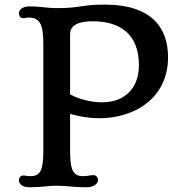

<svg xmlns="http://www.w3.org/2000/svg" viewBox="-20 -797 766 824"><path d="M61 -23.4C61 -11.7 71.3 6.8 106.4 6.8C159.7 6.8 182.1 0 223.6 0C266.1 0 293 6.8 350.1 6.8C385.7 6.8 400.9 -11.7 400.9 -23.4C400.9 -32.7 394 -45.4 382.3 -45.4C365.2 -45.4 356 -41 335.9 -41C289.6 -41 280.8 -74.2 280.8 -154.3V-308.1C324.7 -295.9 365.7 -289.6 406.2 -289.6C558.1 -289.6 701.2 -376 701.2 -551.3C701.2 -681.2 627 -777.3 429.7 -777.3C332 -777.3 320.3 -762.2 230 -762.2C171.9 -762.2 161.6 -769.5 106.4 -769.5C71.3 -769.5 61 -751 61 -739.7C61 -729 67.9 -718.8 79.6 -718.8C88.9 -718.8 94.7 -721.7 103.5 -721.7C156.2 -721.7 166 -683.6 166 -602.1V-154.3C166 -73.2 156.7 -41 111.3 -41C94.2 -41 90.8 -43.9 79.6 -43.9C67.9 -43.9 61 -32.7 61 -23.4ZM280.8 -392.1V-649.9C280.8 -694.3 327.1 -705.6 378.4 -705.6C495.1 -705.6 576.2 -650.9 576.2 -517.1C576.2 -423.3 520.5 -357.9 417 -357.9C376 -357.9 321.3 -369.6 280.8 -392.1Z"/></svg>

Font: Stoke
Style: Regular
Weight: 400
Designer: Nicole Fally
Foundry: Nicole Fally
Version: Version 1.002